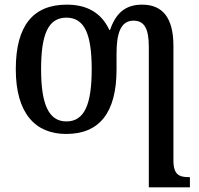

<svg xmlns="http://www.w3.org/2000/svg" viewBox="-20 -567 858 827"><path d="M621 -365V240H798V196H795C753 196 727 187 727 124V-369C727 -491 680 -547 592 -547C518 -547 478 -508 454 -438H451C417 -511 356 -547 268 -547C123 -547 48 -457 48 -269C48 -80 131 10 265 10C407 10 482 -80 482 -268V-336C482 -415 496 -478 555 -478C601 -478 621 -445 621 -365ZM266 -44C188 -44 157 -121 157 -269C157 -418 187 -491 266 -491C345 -491 375 -418 375 -269C375 -120 345 -44 266 -44Z"/></svg>

Font: Noto Serif SemiCondensed Medium
Style: Regular
Weight: 500
Width: 4
Designer: Monotype Design Team
Foundry: Monotype Imaging Inc.
Version: Version 2.014